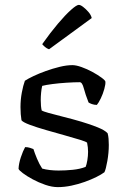

<svg xmlns="http://www.w3.org/2000/svg" viewBox="-20 -767 521 787"><path d="M217 0Q193 0 165.5 -9.5Q138 -19 114 -32Q90 -45 74 -57Q58 -69 56 -75Q57 -97 65.5 -122.5Q74 -148 83 -164Q94 -164 103 -161Q112 -158 117 -156Q122 -140 131.5 -117Q141 -94 153 -76Q167 -72 184.5 -70Q202 -68 220 -68Q248 -68 278 -71Q308 -74 331 -83Q335 -92 338 -110Q341 -128 341 -145Q341 -153 340 -163Q339 -173 337 -182Q334 -186 308 -194Q282 -202 244.5 -212.5Q207 -223 168.5 -234Q130 -245 102 -255.5Q74 -266 68 -274Q66 -286 65 -299.5Q64 -313 64 -328Q64 -359 69.5 -388Q75 -417 82 -436Q94 -444 117 -455Q140 -466 168 -476Q196 -486 224.5 -493Q253 -500 277 -500Q292 -500 314.5 -492Q337 -484 359 -472Q381 -460 396.5 -448.5Q412 -437 412 -432Q413 -422 407.5 -402Q402 -382 393 -363.5Q384 -345 377 -337Q366 -337 356.5 -340.5Q347 -344 343 -347Q330 -380 323.5 -405Q317 -430 307 -430Q284 -430 253 -428Q222 -426 195 -422.5Q168 -419 153 -415Q150 -403 148.5 -387Q147 -371 147 -357Q147 -344 148 -333Q149 -322 151 -314Q155 -311 179.5 -304Q204 -297 240.5 -288Q277 -279 314 -268Q351 -257 380.5 -245Q410 -233 421 -221Q424 -211 425 -198.5Q426 -186 426 -173Q426 -141 420 -107Q414 -73 408 -61Q396 -52 375 -41.5Q354 -31 327.5 -21.5Q301 -12 272.5 -6Q244 0 217 0ZM181 -565Q172 -568 164.5 -574.5Q157 -581 153 -586Q187 -634 217.5 -670Q248 -706 271 -726.5Q294 -747 303 -747Q310 -747 321 -738.5Q332 -730 342.5 -718Q353 -706 356 -693Z"/></svg>

Font: Texturina Medium 12pt Light
Style: Regular
Weight: 300
Version: Version 1.002